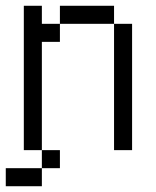

<svg xmlns="http://www.w3.org/2000/svg" viewBox="-20 -520 540 665"><path d="M125 -437.5H187.5V-375H125V0H62.5V-500H125ZM0 62.5H125V125H0ZM125 0H187.5V62.5H125ZM187.5 -500H375V-437.5H187.5ZM375 -437.5H437.5V0H375Z"/></svg>

Font: ChillBitmapSE 16px
Style: Regular
Weight: 400
Designer: Designed by Warren2060
Foundry: ChillType
Version: Version 1.000